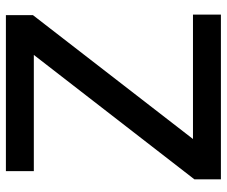

<svg xmlns="http://www.w3.org/2000/svg" viewBox="-79 -690 769 651"><g transform="rotate(-90 305.5 -364.5)"><path d="M579.6 -729V-637.2L159.7 -94.7H581.5V0H22.9V-89.8L444.8 -634.3H50.8V-729Z"/></g></svg>

Font: SolaimanLipi
Style: Bold
Weight: 700
Designer: Solaiman Karim
Foundry: Al Mamun Sumon
Version: Version 2.000